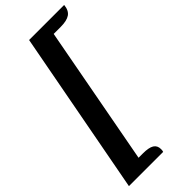

<svg xmlns="http://www.w3.org/2000/svg" viewBox="-314 -858 1115 1115"><g transform="rotate(-45 243.5 -300.0)"><path d="M383 -729H325L165 128H201Q249 128 271 141.5Q293 155 293 185Q293 199 290 205H9L199 -805H487Q483 -763 458 -746Q433 -729 383 -729Z"/></g></svg>

Font: Sansita Medium Italic
Style: Regular
Weight: 500
Italic angle: -11°
Designer: Pablo Cosgaya
Foundry: Omnibus-Type
Version: Version 1.006